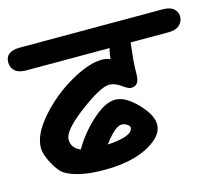

<svg xmlns="http://www.w3.org/2000/svg" viewBox="-93 -781 999 876"><g transform="rotate(-15 406.0 -342.5)"><path d="M69 -662H744Q778 -662 795 -647Q812 -632 812 -609.5Q812 -587 794.5 -570.5Q777 -554 744 -554H563Q552 -463 552 -425.5Q552 -388 547 -376Q539 -353 510 -353Q500 -353 472 -373Q444 -393 418 -393Q377 -393 276 -317Q175 -241 175 -199.5Q175 -158 217 -141Q257 -210 318 -265Q379 -320 426.5 -320Q474 -320 528.5 -263.5Q583 -207 583 -163.5Q583 -120 540 -88Q456 -23 299 -23Q180 -23 118 -58Q92 -73 67.5 -118.5Q43 -164 43 -195Q43 -258 109.5 -334Q176 -410 264.5 -461Q353 -512 416 -512Q432 -512 455 -505Q457 -532 464 -554H69Q35 -554 17.5 -569.5Q0 -585 0 -610Q0 -662 69 -662ZM427 -203Q395 -203 342 -131Q463 -138 463 -180Q463 -187 450.5 -195Q438 -203 427 -203Z"/></g></svg>

Font: Kalam
Style: Bold
Weight: 700
Version: Version 2.001;PS 1.0;hotconv 1.0.79;makeotf.lib2.5.61930; tt